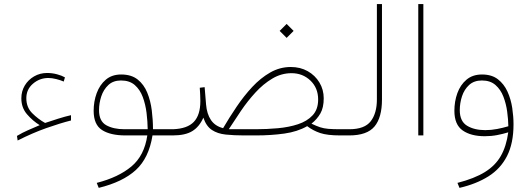

<svg xmlns="http://www.w3.org/2000/svg" viewBox="-20 -663 2597 940"><path d="M108.9 -182.1Q108.9 -137.7 137.7 -108.9Q166.5 -80.1 200.7 -61Q229.5 -70.8 264.4 -81.8Q299.3 -92.8 327.6 -99.1V-73.2Q273.9 -59.6 206.8 -35.9Q139.6 -12.2 66.4 24.9L63 2.4Q89.8 -13.7 117.9 -25.9Q146 -38.1 174.3 -50.3Q140.1 -71.3 112.3 -103.5Q84.5 -135.7 84.5 -181.6Q84.5 -216.3 101.3 -244.4Q118.2 -272.5 147 -289.1Q175.8 -305.7 210.4 -305.7Q235.8 -305.7 259.3 -299.3Q282.7 -293 297.9 -284.2L292 -263.7Q276.9 -270.5 255.4 -275.9Q233.9 -281.2 216.8 -281.2Q174.3 -281.2 141.6 -253.4Q108.9 -225.6 108.9 -182.1Z M573.2 -298.3Q623 -298.3 653.8 -273.9Q684.6 -249.5 700.9 -209.5Q717.3 -169.4 723.1 -122.6Q729 -75.7 729 -30.3H815.4V0H726.6Q709 110.8 645 169.4Q581.1 228 463.4 256.8L453.6 232.4Q560.1 205.1 623.5 151.9Q687 98.6 701.2 0H594.2Q520.5 0 479.5 -26.4Q438.5 -52.7 438.5 -120.6Q438.5 -166.5 453.4 -207Q468.3 -247.6 498 -272.9Q527.8 -298.3 573.2 -298.3ZM589.4 -30.3H703.1Q702.6 -68.8 697.5 -110.4Q692.4 -151.9 679 -188Q665.5 -224.1 639.9 -246.6Q614.3 -269 572.3 -269Q534.2 -269 510.5 -246.8Q486.8 -224.6 475.8 -191.2Q464.8 -157.7 464.8 -123.5Q464.8 -69.8 500 -50Q535.2 -30.3 589.4 -30.3Z M1383.3 -545.9 1417.5 -511.7 1383.3 -477.5 1349.1 -511.7ZM1233.9 0H1173.8Q1125 0 1085.2 -4.2Q1045.4 -8.3 1017.6 -26.6Q989.7 -44.9 975.6 -86.9Q956.1 -42.5 921.6 -21.2Q887.2 0 826.2 0H795.9V-30.3H826.7Q897 -32.7 929 -66.4Q960.9 -100.1 960.9 -168Q960.9 -185.5 960 -200.2Q959 -214.8 958 -233.4L981.9 -236.3L988.8 -151.9Q992.7 -105 1012.9 -75.2Q1033.2 -45.4 1072.3 -35.6Q1102.5 -87.4 1138.2 -140.1Q1173.8 -192.9 1214.8 -237.1Q1255.9 -281.2 1303 -308.1Q1350.1 -335 1403.8 -335Q1450.2 -335 1486.6 -314.5Q1522.9 -293.9 1543.9 -259Q1564.9 -224.1 1564.9 -181.6Q1564.9 -136.2 1548.6 -107.7Q1532.2 -79.1 1504.9 -57.6Q1529.3 -45.9 1547.1 -40Q1564.9 -34.2 1587.2 -32.2Q1609.4 -30.3 1645.5 -30.3H1675.3V0H1645.5Q1582.5 0 1547.6 -11.7Q1512.7 -23.4 1483.9 -45.4Q1436.5 -18.1 1371.8 -9Q1307.1 0 1233.9 0ZM1407.2 -304.7Q1357.4 -304.7 1313.2 -278.3Q1269 -252 1230.7 -210.2Q1192.4 -168.5 1159.9 -120.6Q1127.4 -72.8 1100.1 -30.3H1231.9Q1286.1 -30.3 1340.1 -35.2Q1394 -40 1438.7 -54.7Q1483.4 -69.3 1510.5 -98.4Q1537.6 -127.4 1537.6 -175.8Q1537.6 -232.4 1499.8 -268.6Q1461.9 -304.7 1407.2 -304.7Z M1655.8 -30.3H1690.4Q1765.1 -30.3 1795.2 -69.6Q1825.2 -108.9 1825.2 -175.8V-643.1H1850.1V-176.3Q1850.1 -87.4 1813.5 -43.7Q1776.9 0 1689.9 0H1655.8Z M2052.7 -643.1V0H2027.8V-643.1Z M2494.1 -54.2Q2494.1 38.6 2462.4 100.8Q2430.7 163.1 2371.3 200.4Q2312 237.8 2229.5 256.8L2219.7 232.4Q2303.2 210.9 2354.2 179.2Q2405.3 147.5 2432.1 100.3Q2459 53.2 2468.3 -15.1Q2442.9 -7.3 2414.1 -1.7Q2385.3 3.9 2353.5 3.9Q2285.6 3.9 2245.1 -24.4Q2204.6 -52.7 2204.6 -120.6Q2204.6 -166.5 2219.2 -207Q2233.9 -247.6 2263.9 -272.9Q2293.9 -298.3 2339.8 -298.3Q2387.7 -298.3 2417.7 -274.9Q2447.8 -251.5 2464.6 -214.4Q2481.4 -177.2 2487.8 -134.8Q2494.1 -92.3 2494.1 -54.2ZM2356 -25.9Q2384.8 -25.9 2413.8 -31.5Q2442.9 -37.1 2468.8 -44.9Q2468.3 -77.6 2463.1 -116.2Q2458 -154.8 2444.6 -189.7Q2431.2 -224.6 2405.8 -246.8Q2380.4 -269 2339.4 -269Q2300.8 -269 2276.9 -247.1Q2252.9 -225.1 2241.9 -191.7Q2231 -158.2 2231 -123.5Q2231 -69.3 2266.4 -47.6Q2301.8 -25.9 2356 -25.9Z"/></svg>

Font: Vazirmatn FD NL Thin
Style: Regular
Weight: 100
Designer: Saber Rastikerdar
Foundry: Saber Rastikerdar
Version: Version 33.003